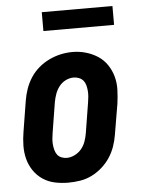

<svg xmlns="http://www.w3.org/2000/svg" viewBox="-52 -762 605 812"><g transform="rotate(-5 250.0 -356.0)"><path d="M205 8Q176 8 148 2Q120 -4 97 -19.5Q74 -35 58.5 -58Q43 -81 36 -108Q29 -135 29.5 -164.5Q30 -194 35 -223L56 -353Q60 -378 68.5 -402.5Q77 -427 91.5 -449.5Q106 -472 126.5 -489.5Q147 -507 171 -518.5Q195 -530 220 -535.5Q245 -541 271 -541Q300 -541 327.5 -533Q355 -525 378 -510Q401 -495 416.5 -472Q432 -449 439.5 -422Q447 -395 446 -365.5Q445 -336 441 -307L419 -177Q415 -152 406.5 -127.5Q398 -103 383.5 -81Q369 -59 348.5 -41Q328 -23 304.5 -11.5Q281 0 255.5 4Q230 8 205 8ZM208 -97Q225 -97 242 -105.5Q259 -114 270.5 -128Q282 -142 288 -159Q294 -176 297 -194L318 -324Q320 -336 321 -348Q322 -360 321 -372Q320 -384 317 -395.5Q314 -407 307 -415.5Q300 -424 289 -428.5Q278 -433 266 -433Q248 -433 231.5 -424.5Q215 -416 204 -401.5Q193 -387 187 -370Q181 -353 178 -336L157 -206Q155 -194 154 -182Q153 -170 154 -158.5Q155 -147 158 -135.5Q161 -124 167.5 -115Q174 -106 185 -101.5Q196 -97 208 -97ZM156 -640V-720H456V-640Z"/></g></svg>

Font: Iosevka Slab Extrabold Oblique
Style: Regular
Weight: 800
Italic angle: -9°
Monospace: yes
Designer: Belleve Invis
Foundry: Belleve Invis
Version: Version 11.1.1; ttfautohint (v1.8.3)